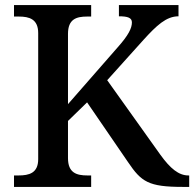

<svg xmlns="http://www.w3.org/2000/svg" viewBox="-20 -734 763 754"><path d="M35 0H338V-45H323C281 -45 247 -55 247 -113V-259L322 -332L483 -97C535 -20 563 0 698 0H723V-45H720C682 -45 649 -72 610 -126L401 -419L544 -578C595 -634 633 -670 681 -670V-714H447V-670C482 -670 498 -664 498 -646C498 -624 485 -596 442 -548L247 -325V-601C247 -659 280 -669 322 -669H338V-714H35V-669H54C95 -669 130 -659 130 -604V-109C130 -54 94 -45 53 -45H35Z"/></svg>

Font: Noto Serif Gurmukhi Medium
Style: Regular
Weight: 500
Designer: Vaibhav Singh and the Monotype Design Team
Foundry: Monotype Imaging Inc.
Version: Version 2.004